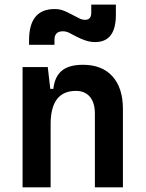

<svg xmlns="http://www.w3.org/2000/svg" viewBox="-20 -806 626 826"><path d="M77.1 0V-517.6H185.5L196.3 -423.8H209.5Q215.3 -476.1 245.8 -501.7Q276.4 -527.3 336.9 -527.3Q418.9 -527.3 463.9 -477.5Q508.8 -427.7 508.8 -336.9V0H388.2V-317.4Q388.2 -364.3 366.7 -389.6Q345.2 -415 306.6 -415Q197.8 -415 197.8 -271.5V0ZM105 -613.3V-632.8Q105 -767.1 214.8 -767.1Q235.8 -767.1 252.4 -760.7Q269 -754.4 289.6 -743.2Q308.1 -733.4 320.8 -727.1Q333.5 -720.7 346.2 -720.7Q372.6 -720.7 372.6 -751V-786.1H478.5V-742.2Q478.5 -625 389.2 -625Q368.7 -625 348.6 -631.6Q328.6 -638.2 307.1 -649.4Q291.5 -657.7 278.1 -664.6Q264.6 -671.4 250.5 -671.4Q214.4 -671.4 214.4 -635.3V-613.3Z"/></svg>

Font: Caskaydia Cove SemiBold
Style: Regular
Weight: 600
Monospace: yes
Designer: Aaron Bell
Foundry: Saja Typeworks
Version: Version 4.300; ttfautohint (v1.8.3)